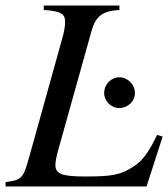

<svg xmlns="http://www.w3.org/2000/svg" viewBox="-28 -673 607 693"><path d="M559 -180 539 -186C511 -128 489 -95 457 -74C408 -41 377 -36 277 -36C195 -36 172 -46 172 -77C172 -91 176 -108 182 -131L302 -560C318 -617 343 -633 403 -637V-653H130V-637C192 -633 207 -623 207 -594C207 -579 204 -559 196 -532L74 -94C56 -31 48 -22 -8 -16V0H501ZM459 -337C459 -368 433 -394 403 -394C373 -394 348 -369 348 -337C348 -308 373 -283 402 -283C433 -283 459 -307 459 -337Z"/></svg>

Font: XITS
Style: Italic
Weight: 400
Italic angle: -16.33°
Designer: MicroPress Inc., with final additions and corrections provided by Coen Hoffman, Elsevier (retired)
Version: Version 1.302